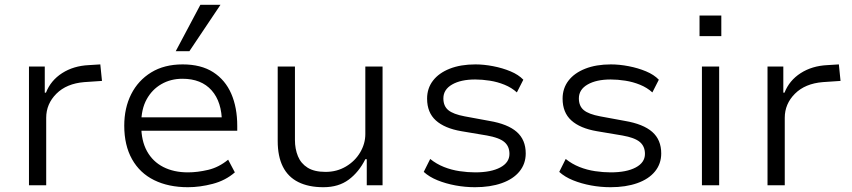

<svg xmlns="http://www.w3.org/2000/svg" viewBox="-20 -774 3560 802"><path d="M101 0V-496H167V-387H172Q192 -438 239.5 -468.5Q287 -499 351 -502L399 -505L406 -436L332 -431Q258 -425 215.5 -382.5Q173 -340 173 -282V0Z M765 8Q684 8 624 -21.5Q564 -51 531.5 -109Q499 -167 499 -249Q499 -323 528 -380.5Q557 -438 611.5 -471.5Q666 -505 743 -505Q820 -505 870.5 -472.5Q921 -440 946 -382.5Q971 -325 971 -248V-228H550V-284H929L907 -261Q907 -348 864 -396.5Q821 -445 742 -445Q693 -445 654 -422.5Q615 -400 592.5 -359Q570 -318 570 -259V-249Q570 -186 594 -142.5Q618 -99 662 -76.5Q706 -54 765 -54Q805 -54 849.5 -64.5Q894 -75 933 -107L961 -54Q922 -20 868.5 -6Q815 8 765 8ZM714 -560 817 -754H901L771 -560Z M1331 8Q1269 8 1226 -13.5Q1183 -35 1161.5 -78Q1140 -121 1140 -185V-496H1212V-189Q1212 -152 1224.5 -121.5Q1237 -91 1265 -73.5Q1293 -56 1340 -56Q1387 -56 1425 -78.5Q1463 -101 1484.5 -137.5Q1506 -174 1506 -214V-496H1578V0H1512V-109H1506Q1479 -55 1436.5 -23.5Q1394 8 1331 8Z M1964 8Q1923 8 1882.5 0.5Q1842 -7 1807.5 -21Q1773 -35 1750 -56L1777 -110Q1803 -89 1834.5 -76.5Q1866 -64 1900 -59Q1934 -54 1965 -54Q2031 -54 2069.5 -74.5Q2108 -95 2108 -131Q2108 -163 2086.5 -181Q2065 -199 2014 -208L1907 -226Q1837 -238 1800.5 -271Q1764 -304 1764 -362Q1764 -405 1788.5 -437Q1813 -469 1858.5 -487Q1904 -505 1966 -505Q2001 -505 2040 -497.5Q2079 -490 2112.5 -476Q2146 -462 2166 -441L2139 -388Q2117 -408 2087.5 -420Q2058 -432 2026 -437Q1994 -442 1965 -442Q1905 -442 1868.5 -421Q1832 -400 1832 -363Q1832 -331 1852.5 -314Q1873 -297 1921 -288L2024 -269Q2101 -256 2138.5 -223Q2176 -190 2176 -133Q2176 -90 2150 -58Q2124 -26 2076 -9Q2028 8 1964 8Z M2530 8Q2489 8 2448.5 0.5Q2408 -7 2373.5 -21Q2339 -35 2316 -56L2343 -110Q2369 -89 2400.5 -76.5Q2432 -64 2466 -59Q2500 -54 2531 -54Q2597 -54 2635.5 -74.5Q2674 -95 2674 -131Q2674 -163 2652.5 -181Q2631 -199 2580 -208L2473 -226Q2403 -238 2366.5 -271Q2330 -304 2330 -362Q2330 -405 2354.5 -437Q2379 -469 2424.5 -487Q2470 -505 2532 -505Q2567 -505 2606 -497.5Q2645 -490 2678.5 -476Q2712 -462 2732 -441L2705 -388Q2683 -408 2653.5 -420Q2624 -432 2592 -437Q2560 -442 2531 -442Q2471 -442 2434.5 -421Q2398 -400 2398 -363Q2398 -331 2418.5 -314Q2439 -297 2487 -288L2590 -269Q2667 -256 2704.5 -223Q2742 -190 2742 -133Q2742 -90 2716 -58Q2690 -26 2642 -9Q2594 8 2530 8Z M2902 -623V-709H2993V-623ZM2912 0V-496H2984V0Z M3186 0V-496H3252V-387H3257Q3277 -438 3324.5 -468.5Q3372 -499 3436 -502L3484 -505L3491 -436L3417 -431Q3343 -425 3300.5 -382.5Q3258 -340 3258 -282V0Z"/></svg>

Font: Nunito Sans 6pt Light
Style: Regular
Weight: 300
Version: Version 3.101;gftools[0.9.27]